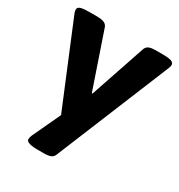

<svg xmlns="http://www.w3.org/2000/svg" viewBox="-180 -643 903 967"><g transform="rotate(30 272.0 -159.5)"><path d="M181 206Q113 206 113 183Q113 173 118 161L195 -4L-2 -480Q-7 -493 -7 -501Q-7 -515 9 -520Q25 -525 60 -525H107Q127 -525 142.5 -519.5Q158 -514 164 -499L274 -177H278L387 -499Q393 -514 407 -519.5Q421 -525 442 -525H484Q520 -525 535.5 -519.5Q551 -514 551 -501Q551 -492 546 -480L275 180Q269 195 255 200.5Q241 206 219 206Z"/></g></svg>

Font: Asap Semi Expanded ExtraBold
Style: Regular
Weight: 800
Width: 6
Designer: Pablo Cosgaya
Foundry: Omnibus-Type
Version: Version 3.001; ttfautohint (v1.8.4.7-5d5b)